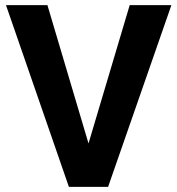

<svg xmlns="http://www.w3.org/2000/svg" viewBox="-20 -731 693 751"><path d="M165.5 -710.9 326.2 -169.9 487.3 -710.9H650.4L402.8 0H249.5L3.4 -710.9Z"/></svg>

Font: Vazirmatn UI
Style: Bold
Weight: 700
Designer: Saber Rastikerdar
Foundry: Saber Rastikerdar
Version: Version 33.003